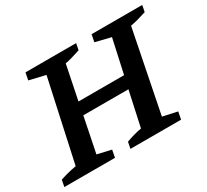

<svg xmlns="http://www.w3.org/2000/svg" viewBox="-153 -853 1134 1054"><g transform="rotate(-30 414.0 -326.0)"><path d="M-21 0 -13 -42Q40 -60 90 -68L202 -582L100 -606L109 -652H430L422 -611Q394 -602 370 -595Q346 -588 325 -584L281 -368H570L617 -582L519 -606L528 -652H849L841 -611Q810 -601 786 -594.5Q762 -588 739 -584L636 -67L728 -47L719 0H398L406 -41Q430 -50 455 -57Q480 -64 504 -68L552 -289H266L221 -67L309 -47L300 0Z"/></g></svg>

Font: Piazzolla SemiBold
Style: Italic
Weight: 600
Italic angle: -11.3°
Designer: Juan Pablo del Peral
Foundry: Huerta Tipografica
Version: Version 1.330